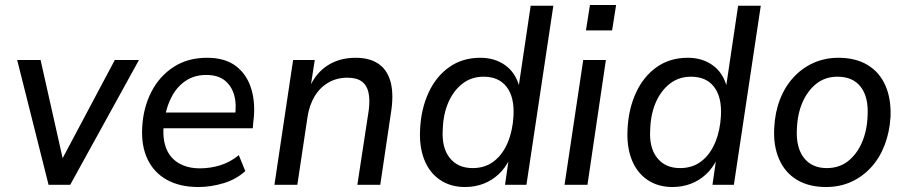

<svg xmlns="http://www.w3.org/2000/svg" viewBox="-20 -742 3643 771"><path d="M175 0 49 -501H143L236 -87H221L441 -501H538L262 0Z M777 9Q702 9 650 -20Q598 -49 572.5 -102.5Q547 -156 551 -230Q555 -309 587.5 -372.5Q620 -436 677 -473Q734 -510 811 -510Q885 -510 929 -475.5Q973 -441 990 -382Q1007 -323 997 -251L995 -227H620L629 -290H943L923 -273Q931 -322 920.5 -359.5Q910 -397 882.5 -419Q855 -441 808 -441Q761 -441 726.5 -418Q692 -395 671.5 -357.5Q651 -320 643 -276L639 -252Q631 -195 645 -153Q659 -111 695 -88.5Q731 -66 783 -66Q825 -66 865 -78.5Q905 -91 939 -119L965 -55Q929 -22 878 -6.5Q827 9 777 9Z M1082 0 1157 -501H1244L1227 -392H1223Q1250 -451 1297.5 -480.5Q1345 -510 1408 -510Q1463 -510 1498 -487Q1533 -464 1547 -418Q1561 -372 1552 -303L1507 0H1415L1461 -301Q1466 -343 1459.5 -371.5Q1453 -400 1432.5 -415Q1412 -430 1375 -430Q1332 -430 1298 -410Q1264 -390 1243 -354.5Q1222 -319 1215 -273L1174 0Z M1847 9Q1789 9 1746.5 -20Q1704 -49 1683.5 -101.5Q1663 -154 1667 -224Q1671 -305 1701 -370Q1731 -435 1784 -472.5Q1837 -510 1909 -510Q1966 -510 2007.5 -481Q2049 -452 2065 -396H2063L2111 -719H2202L2094 0H2008L2023 -104H2027Q2009 -67 1982 -42Q1955 -17 1921 -4Q1887 9 1847 9ZM1878 -67Q1928 -67 1963.5 -94.5Q1999 -122 2019 -170Q2039 -218 2042 -277Q2046 -352 2014.5 -393Q1983 -434 1922 -434Q1873 -434 1837 -406Q1801 -378 1780.5 -331Q1760 -284 1758 -223Q1753 -150 1785.5 -108.5Q1818 -67 1878 -67Z M2333 -620 2349 -722H2454L2438 -620ZM2247 0 2322 -501H2413L2339 0Z M2680 9Q2622 9 2579.5 -20Q2537 -49 2516.5 -101.5Q2496 -154 2500 -224Q2504 -305 2534 -370Q2564 -435 2617 -472.5Q2670 -510 2742 -510Q2799 -510 2840.5 -481Q2882 -452 2898 -396H2896L2944 -719H3035L2927 0H2841L2856 -104H2860Q2842 -67 2815 -42Q2788 -17 2754 -4Q2720 9 2680 9ZM2711 -67Q2761 -67 2796.5 -94.5Q2832 -122 2852 -170Q2872 -218 2875 -277Q2879 -352 2847.5 -393Q2816 -434 2755 -434Q2706 -434 2670 -406Q2634 -378 2613.5 -331Q2593 -284 2591 -223Q2586 -150 2618.5 -108.5Q2651 -67 2711 -67Z M3297 9Q3228 9 3180 -20Q3132 -49 3108.5 -103Q3085 -157 3089 -228Q3092 -291 3112 -342.5Q3132 -394 3166.5 -431.5Q3201 -469 3247 -489.5Q3293 -510 3347 -510Q3416 -510 3464 -481Q3512 -452 3535.5 -398.5Q3559 -345 3556 -272Q3552 -210 3532 -158.5Q3512 -107 3477.5 -69.5Q3443 -32 3397.5 -11.5Q3352 9 3297 9ZM3300 -67Q3350 -67 3385.5 -95Q3421 -123 3441.5 -170.5Q3462 -218 3464 -278Q3468 -352 3436.5 -393Q3405 -434 3343 -434Q3294 -434 3258.5 -406Q3223 -378 3202.5 -331Q3182 -284 3180 -223Q3176 -150 3208 -108.5Q3240 -67 3300 -67Z"/></svg>

Font: Nunitoga
Style: Medium Italic
Weight: 500
Italic angle: -9°
Designer: Vernon Adams
Foundry: Vernon Adams
Version: Version 1.0